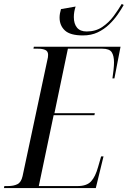

<svg xmlns="http://www.w3.org/2000/svg" viewBox="-45 -950 645 970"><path d="M374 -771Q310 -771 283 -796Q256 -821 256 -861Q256 -880 263 -904L337 -917Q328 -890 328 -864Q328 -830 344 -810.5Q360 -791 393 -791Q438 -791 471.5 -813.5Q505 -836 529 -868.5Q553 -901 570 -930L580 -925Q568 -903 549.5 -876.5Q531 -850 506 -826Q481 -802 448.5 -786.5Q416 -771 374 -771ZM-25 0 -23 -10H-5Q24 -10 43 -19.5Q62 -29 69 -60L194 -646Q198 -660 198 -673Q198 -691 184 -697.5Q170 -704 147 -704H124L126 -714H564L533 -554H523Q526 -572 528.5 -596Q531 -620 531 -635Q531 -668 519.5 -686Q508 -704 472 -704H298L230 -378H434L432 -368H226L151 -10H347Q393 -10 415 -33.5Q437 -57 451 -108L466 -160H478L439 0Z"/></svg>

Font: Noto Serif Display Condensed
Style: Italic
Weight: 400
Width: 3
Italic angle: -12°
Designer: Monotype Design Team
Foundry: Monotype Imaging Inc.
Version: Version 2.009